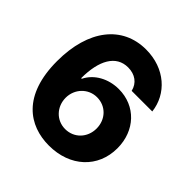

<svg xmlns="http://www.w3.org/2000/svg" viewBox="-196 -888 1049 1049"><g transform="rotate(45 328.0 -363.5)"><path d="M337.9 9.8C501.5 9.8 613.3 -95.2 613.3 -244.6C613.3 -380.9 520 -479 390.1 -479C310.1 -479 238.3 -439.9 207 -375.5H202.1C202.1 -512.7 249.5 -598.6 342.3 -598.6C395.5 -598.6 435.1 -570.3 446.3 -521.5H605.5C591.8 -642.6 489.7 -737.3 342.3 -737.3C160.6 -737.3 43 -591.3 43 -348.6C43 -83 184.6 9.8 337.9 9.8ZM336.9 -116.7C268.6 -116.7 217.8 -171.4 217.8 -240.2C217.8 -308.1 270 -363.3 337.4 -363.3C406.2 -363.3 456.5 -310.1 456.5 -240.2C456.5 -169.9 405.3 -116.7 336.9 -116.7Z"/></g></svg>

Font: Raveo
Style: Bold
Weight: 700
Designer: Jakub Foglar, Rasmus Andersson (Inter)
Foundry: Jakubfoglar.com
Version: Version 1.100;Glyphs 3.2.3 (3260)